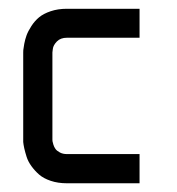

<svg xmlns="http://www.w3.org/2000/svg" viewBox="-20 -420 406 440"><path d="M299.8 0H133.3Q112.8 0 96.2 -5.6Q79.6 -11.2 69.6 -20Q59.6 -28.8 52 -39.3Q44.4 -49.8 41 -60.5Q37.6 -71.3 35.6 -80.1Q33.7 -88.9 33.2 -94.7V-100.1V-299.8Q33.2 -301.8 33.4 -305.4Q33.7 -309.1 35.6 -319.6Q37.6 -330.1 41 -339.4Q44.4 -348.6 52 -360.4Q59.6 -372.1 69.6 -380.4Q79.6 -388.7 96.2 -394.3Q112.8 -399.9 133.3 -399.9H299.8V-333.5H133.3Q118.7 -333.5 110.4 -325Q102.1 -316.4 101.1 -308.1L100.1 -299.8V-100.1Q100.1 -98.6 100.3 -96.4Q100.6 -94.2 102.3 -88.6Q104 -83 107.2 -78.6Q110.4 -74.2 117.2 -70.6Q124 -66.9 133.3 -66.9H299.8Z"/></svg>

Font: Malkor
Style: Regular
Weight: 400
Version: Version 1.3